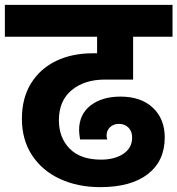

<svg xmlns="http://www.w3.org/2000/svg" viewBox="-37 -760 729 789"><path d="M394 -433Q310 -433 257.5 -389.5Q205 -346 205 -266Q205 -194 249.5 -149Q294 -104 378 -104Q434 -104 470 -128Q506 -152 506 -195Q506 -220 491 -235.5Q476 -251 451 -251Q430 -251 415.5 -237.5Q401 -224 401 -203Q401 -193 404 -187H292Q288 -213 288 -225Q288 -290 335 -326.5Q382 -363 458 -363Q543 -363 591.5 -317Q640 -271 640 -195Q640 -99 571 -45Q502 9 375 9Q283 9 210 -24.5Q137 -58 95 -121.5Q53 -185 53 -272Q53 -357 90.5 -417.5Q128 -478 193.5 -509.5Q259 -541 343 -541H362V-609H-17V-740H672V-609H510V-433Z"/></svg>

Font: Fz Poppins
Style: Bold
Weight: 700
Designer: Ninad Kale (Devanagari), Jonny Pinhorn (Latin)
Foundry: Indian Type Foundry
Version: Vit hóa bi Vntype.Com & FontZin.Com